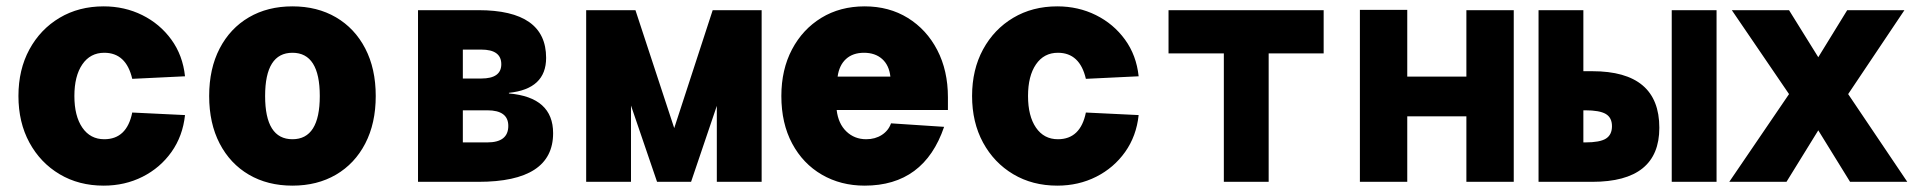

<svg xmlns="http://www.w3.org/2000/svg" viewBox="-20 -572 6040 604"><path d="M306 12Q228 12 167.5 -24Q107 -60 72.5 -123.5Q38 -187 38 -270Q38 -353 72.5 -416.5Q107 -480 167.5 -516Q228 -552 306 -552Q372 -552 427.5 -524.5Q483 -497 519 -447.5Q555 -398 562 -332L396 -324Q377 -406 308 -406Q264 -406 239 -369.5Q214 -333 214 -270Q214 -207 239 -170.5Q264 -134 308 -134Q379 -134 396 -218L562 -210Q555 -144 519.5 -94Q484 -44 428.5 -16Q373 12 306 12Z M900 12Q822 12 763 -22.5Q704 -57 671 -120.5Q638 -184 638 -270Q638 -356 671 -419.5Q704 -483 763 -517.5Q822 -552 900 -552Q978 -552 1037 -517.5Q1096 -483 1129 -419.5Q1162 -356 1162 -270Q1162 -184 1129 -120.5Q1096 -57 1037 -22.5Q978 12 900 12ZM900 -134Q986 -134 986 -270Q986 -406 900 -406Q814 -406 814 -270Q814 -134 900 -134Z M1295 0V-540H1485Q1698 -540 1698 -390Q1698 -292 1581 -280V-278Q1720 -266 1720 -153Q1720 0 1485 0ZM1436 -325H1494Q1557 -325 1557 -370Q1557 -416 1494 -416H1436ZM1436 -124H1513Q1579 -124 1579 -176Q1579 -225 1513 -225H1436Z M1824 0V-540H1979L2101 -169L2222 -540H2376V0H2235V-239L2154 0H2047L1965 -240V0Z M2700 12Q2625 12 2565.5 -22.5Q2506 -57 2472 -120.5Q2438 -184 2438 -270Q2438 -353 2471.5 -416.5Q2505 -480 2564 -516Q2623 -552 2700 -552Q2777 -552 2836 -515.5Q2895 -479 2928.5 -414.5Q2962 -350 2962 -266V-226H2612Q2617 -183 2642.5 -158.5Q2668 -134 2705 -134Q2733 -134 2754 -147.5Q2775 -161 2783 -184L2950 -173Q2887 12 2700 12ZM2615 -331H2781Q2777 -367 2755 -386.5Q2733 -406 2698 -406Q2663 -406 2641.5 -386.5Q2620 -367 2615 -331Z M3306 12Q3228 12 3167.5 -24Q3107 -60 3072.5 -123.5Q3038 -187 3038 -270Q3038 -353 3072.5 -416.5Q3107 -480 3167.5 -516Q3228 -552 3306 -552Q3372 -552 3427.5 -524.5Q3483 -497 3519 -447.5Q3555 -398 3562 -332L3396 -324Q3377 -406 3308 -406Q3264 -406 3239 -369.5Q3214 -333 3214 -270Q3214 -207 3239 -170.5Q3264 -134 3308 -134Q3379 -134 3396 -218L3562 -210Q3555 -144 3519.5 -94Q3484 -44 3428.5 -16Q3373 12 3306 12Z M3830 0V-404H3656V-540H4144V-404H3971V0Z M4258 0V-541H4407V-331H4593V-540H4742V0H4593V-206H4407V0Z M4820 0V-540H4961V-348H4989Q5200 -348 5200 -170Q5200 0 4989 0ZM5239 0V-540H5380V0ZM4961 -124H4967Q5013 -124 5032 -136Q5051 -148 5051 -175Q5051 -202 5031.5 -213.5Q5012 -225 4967 -225H4961Z M5420 0 5608 -276 5428 -540H5608L5700 -392L5791 -540H5971L5794 -276L5980 0H5800L5700 -162L5600 0Z"/></svg>

Font: Geist Mono UltraBlack
Style: Regular
Weight: 900
Monospace: yes
Designer: Basement.studio, Andrés Briganti, Mateo Zaragoza
Foundry: Basement.studio, Vercel, Andrés Briganti, Guido Ferreyra, Mateo Zaragoza
Version: Version 1.400; ttfautohint (v1.8.4.7-5d5b)